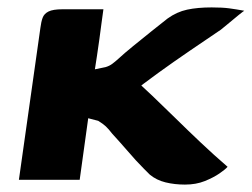

<svg xmlns="http://www.w3.org/2000/svg" viewBox="-20 -485 679 518"><path d="M479 13Q451 13 426.5 7Q402 1 384 -14Q378 -20 368 -30Q358 -40 346.5 -52.5Q335 -65 324 -78Q313 -91 302 -103Q291 -115 283 -124Q273 -137 265.5 -144Q258 -151 245 -159L218 -166L195 0H31L89 -410Q91 -426 95 -437Q99 -448 111 -454Q123 -460 149 -460Q176 -460 204 -460Q232 -460 259 -460Q257 -445 254 -423.5Q251 -402 248 -378.5Q245 -355 241.5 -333.5Q238 -312 236 -298L265 -304Q275 -307 282.5 -312.5Q290 -318 300 -327Q315 -341 339 -360.5Q363 -380 388.5 -400.5Q414 -421 432 -435Q457 -453 485 -459Q513 -465 551 -465Q580 -465 598.5 -462.5Q617 -460 639 -456Q637 -455 624.5 -445Q612 -435 598.5 -423.5Q585 -412 576 -405Q536 -378 492 -348Q448 -318 406.5 -288Q365 -258 330 -230L338 -276Q361 -255 390.5 -227Q420 -199 453 -166.5Q486 -134 522 -100Q558 -66 594 -35Q588 -28 572 -17Q556 -6 532.5 3.5Q509 13 479 13Z"/></svg>

Font: Genos Thin
Style: Bold Italic
Weight: 700
Italic angle: -8°
Version: Version 1.010